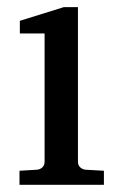

<svg xmlns="http://www.w3.org/2000/svg" viewBox="-20 -514 343 534"><path d="M34.2 0V-39.1L83 -42Q92.3 -43 98.1 -48.8Q104 -54.7 104 -64V-420.9H35.2V-456.1L157.2 -494.1H196.8V-64Q196.8 -54.7 202.9 -48.8Q209 -43 217.8 -42L269 -39.1V0Z"/></svg>

Font: Charis SIL Am
Style: Regular
Weight: 400
Foundry: SIL International
Version: Version 5.000